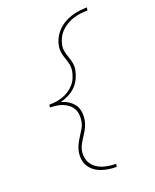

<svg xmlns="http://www.w3.org/2000/svg" viewBox="-176 -932 952 1183"><g transform="rotate(-20 300.0 -340.0)"><path d="M379 153Q353 153 329 149.5Q305 146 281.5 138Q258 130 239 116Q220 102 207 82Q194 62 190.5 37.5Q187 13 191 -13Q195 -35 205.5 -57Q216 -79 229 -99Q242 -119 254.5 -140Q267 -161 271 -184Q275 -206 273 -227.5Q271 -249 261.5 -266.5Q252 -284 236 -297Q220 -310 201 -317.5Q182 -325 161 -328Q140 -331 118 -331L120 -349Q142 -349 164 -352Q186 -355 208 -362.5Q230 -370 250 -383Q270 -396 285.5 -413.5Q301 -431 310 -452.5Q319 -474 323 -496Q327 -519 322.5 -540Q318 -561 310.5 -581.5Q303 -602 299 -623.5Q295 -645 299 -667Q303 -693 315.5 -717.5Q328 -742 347 -762Q366 -782 390 -796Q414 -810 439.5 -818Q465 -826 491 -829.5Q517 -833 543 -833L539 -814Q516 -814 492.5 -811Q469 -808 446.5 -801Q424 -794 402.5 -781.5Q381 -769 363.5 -751.5Q346 -734 335 -712Q324 -690 320 -667Q316 -645 320.5 -623.5Q325 -602 332.5 -582Q340 -562 344 -540.5Q348 -519 344 -496Q339 -469 326.5 -442Q314 -415 293.5 -394.5Q273 -374 246.5 -360.5Q220 -347 192 -340Q218 -333 239.5 -319.5Q261 -306 275.5 -285.5Q290 -265 293.5 -238Q297 -211 292 -184Q288 -161 277.5 -139.5Q267 -118 253.5 -98Q240 -78 228 -56.5Q216 -35 212 -13Q208 10 212 32Q216 54 227.5 71.5Q239 89 256.5 101.5Q274 114 294.5 121Q315 128 337.5 131Q360 134 383 134Z"/></g></svg>

Font: Iosevka Aile Thin
Style: Italic
Weight: 100
Italic angle: -9°
Designer: Belleve Invis
Foundry: Belleve Invis
Version: Version 31.1.0; ttfautohint (v1.8.4)